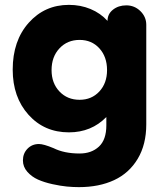

<svg xmlns="http://www.w3.org/2000/svg" viewBox="-20 -541 658 789"><path d="M419.9 -252.9Q419.9 -307.6 388.4 -342.3Q356.9 -377 307.1 -377Q256.8 -377 224.4 -342.3Q191.9 -307.6 191.9 -252.9Q191.9 -199.2 224.4 -165Q256.8 -130.9 307.1 -130.9Q356.4 -130.9 388.2 -165Q419.9 -199.2 419.9 -252.9ZM32.2 -254.9Q32.2 -373.5 97.9 -447.3Q163.6 -521 263.2 -521Q311 -521 352.1 -503.9Q393.1 -486.8 421.9 -455.1V-456.1Q421.9 -483.4 444.3 -501.2Q466.8 -519 499 -519Q532.7 -519 556.9 -495.4Q581.1 -471.7 581.1 -439V-29.8Q581.1 52.7 545.9 111.6Q510.7 170.4 449 199.2Q387.2 228 304.2 228Q281.2 228 255.1 225.6Q229 223.1 195.6 215.8Q162.1 208.5 136.2 197Q110.4 185.5 92.3 165Q74.2 144.5 74.2 118.2Q74.2 89.4 93 70.1Q111.8 50.8 140.1 50.8Q159.2 50.8 200.2 67.9Q244.1 89.8 307.1 89.8Q356 89.8 386.5 61.5Q417 33.2 417 -25.9V-60.1Q355.5 2.9 263.2 2.9Q162.1 2.9 97.2 -69.3Q32.2 -141.6 32.2 -254.9Z"/></svg>

Font: LT Saeada
Style: Bold
Weight: 700
Designer: Daniel Lyons
Foundry: LyonsType
Version: Version 1.001